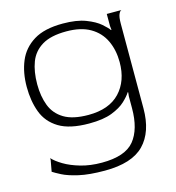

<svg xmlns="http://www.w3.org/2000/svg" viewBox="-107 -570 831 906"><g transform="rotate(-15 308.0 -117.0)"><path d="M295 244Q218 244 168 232.5Q118 221 90 206.5Q62 192 50 184L60 129V120Q76 138 108.5 157.5Q141 177 187.5 190.5Q234 204 291 204Q405 204 449.5 149.5Q494 95 494 -8V-66L496 -84L494 -86Q483 -68 459 -45.5Q435 -23 392.5 -6.5Q350 10 281 10Q186 10 133.5 -22Q81 -54 60.5 -109Q40 -164 40 -233Q40 -303 63 -358Q86 -413 138.5 -445.5Q191 -478 281 -478Q349 -478 393 -461Q437 -444 461 -423Q485 -402 494 -389L496 -390L494 -409V-468H566Q559 -467 552.5 -453Q546 -439 546 -406V7Q546 122 486.5 183Q427 244 295 244ZM288 -30Q389 -30 441.5 -85.5Q494 -141 494 -233Q494 -292 472 -338.5Q450 -385 404.5 -411.5Q359 -438 288 -438Q212 -438 169 -412Q126 -386 108.5 -340Q91 -294 91 -232Q91 -173 108.5 -127.5Q126 -82 169 -56Q212 -30 288 -30Z"/></g></svg>

Font: Red Rose Light
Style: Regular
Weight: 300
Designer: Jaikishan Patel
Version: Version 1.001; ttfautohint (v1.8.3)